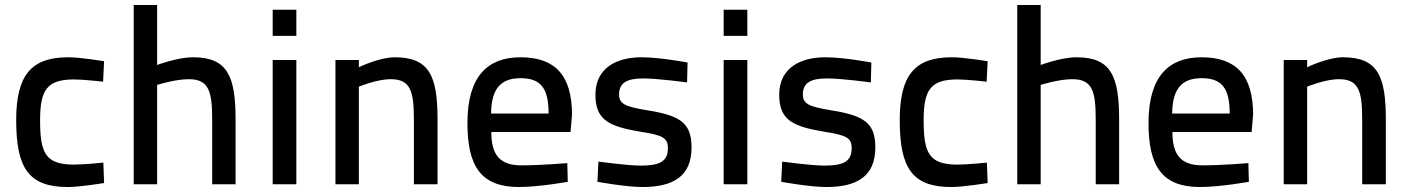

<svg xmlns="http://www.w3.org/2000/svg" viewBox="-20 -740 5660 771"><path d="M254 -510C105 -510 45 -438 45 -257C45 -64 96 11 252 11C301 11 398 -5 398 -5L395 -87C395 -87 316 -79 278 -79C163 -79 141 -124 141 -257C141 -378 168 -421 277 -421C315 -421 394 -412 394 -412L398 -494C398 -494 304 -510 254 -510Z M611 0V-399C611 -399 683 -422 738 -422C819 -422 832 -373 832 -260V0H926V-261C926 -435 893 -510 755 -510C692 -510 611 -479 611 -479V-720H517V0Z M1075 0H1170V-499H1075ZM1075 -596H1170V-701H1075Z M1421 0V-392C1421 -392 1493 -422 1549 -422C1629 -422 1642 -373 1642 -260V0H1737V-261C1737 -435 1704 -510 1565 -510C1503 -510 1421 -470 1421 -470V-499H1327V0Z M2074 -76C1985 -76 1953 -120 1953 -210H2271L2277 -279C2277 -439 2208 -510 2070 -510C1937 -510 1857 -432 1857 -246C1857 -73 1911 10 2061 11C2146 11 2260 -10 2260 -10L2258 -85C2258 -85 2151 -76 2074 -76ZM1952 -284C1953 -385 1992 -426 2070 -426C2150 -426 2183 -388 2183 -284Z M2741 -489C2741 -489 2630 -510 2556 -510C2461 -510 2371 -471 2371 -359C2371 -257 2427 -232 2552 -211C2641 -197 2662 -187 2662 -145C2662 -91 2628 -75 2552 -75C2501 -75 2383 -91 2383 -91L2379 -10C2379 -10 2493 11 2560 11C2682 11 2757 -31 2757 -148C2757 -246 2712 -276 2580 -297C2489 -312 2466 -323 2466 -361C2466 -410 2502 -425 2562 -425C2624 -425 2739 -409 2739 -409Z M2886 0H2981V-499H2886ZM2886 -596H2981V-701H2886Z M3479 -489C3479 -489 3368 -510 3294 -510C3199 -510 3109 -471 3109 -359C3109 -257 3165 -232 3290 -211C3379 -197 3400 -187 3400 -145C3400 -91 3366 -75 3290 -75C3239 -75 3121 -91 3121 -91L3117 -10C3117 -10 3231 11 3298 11C3420 11 3495 -31 3495 -148C3495 -246 3450 -276 3318 -297C3227 -312 3204 -323 3204 -361C3204 -410 3240 -425 3300 -425C3362 -425 3477 -409 3477 -409Z M3802 -510C3653 -510 3593 -438 3593 -257C3593 -64 3644 11 3800 11C3849 11 3946 -5 3946 -5L3943 -87C3943 -87 3864 -79 3826 -79C3711 -79 3689 -124 3689 -257C3689 -378 3716 -421 3825 -421C3863 -421 3942 -412 3942 -412L3946 -494C3946 -494 3852 -510 3802 -510Z M4159 0V-399C4159 -399 4231 -422 4286 -422C4367 -422 4380 -373 4380 -260V0H4474V-261C4474 -435 4441 -510 4303 -510C4240 -510 4159 -479 4159 -479V-720H4065V0Z M4809 -76C4720 -76 4688 -120 4688 -210H5006L5012 -279C5012 -439 4943 -510 4805 -510C4672 -510 4592 -432 4592 -246C4592 -73 4646 10 4796 11C4881 11 4995 -10 4995 -10L4993 -85C4993 -85 4886 -76 4809 -76ZM4687 -284C4688 -385 4727 -426 4805 -426C4885 -426 4918 -388 4918 -284Z M5229 0V-392C5229 -392 5301 -422 5357 -422C5437 -422 5450 -373 5450 -260V0H5545V-261C5545 -435 5512 -510 5373 -510C5311 -510 5229 -470 5229 -470V-499H5135V0Z"/></svg>

Font: TitilliumText22L
Style: 600 wt
Weight: 600
Designer: Campivisivi
Foundry: Campivisivi
Version: 1.000